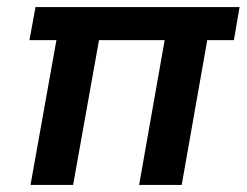

<svg xmlns="http://www.w3.org/2000/svg" viewBox="-20 -521 695 541"><path d="M66 0 139 -408H63L80 -501H655L639 -408H564L492 0H372L444 -408H259L186 0Z"/></svg>

Font: DM Sans 18pt SemiBold
Style: Italic
Weight: 600
Italic angle: -10°
Designer: Colophon Foundry, Jonny Pinhorn
Foundry: Colophon Foundry
Version: Version 4.004;gftools[0.9.30]